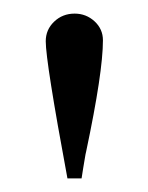

<svg xmlns="http://www.w3.org/2000/svg" viewBox="-20 -696 220 285"><path d="M101.1 -431.2H80.1Q47.9 -604.5 47.9 -634.8Q47.9 -651.9 60.3 -663.8Q72.8 -675.8 90.8 -675.8Q107.9 -675.8 120.4 -664.3Q132.8 -652.8 132.8 -636.2Q132.8 -588.9 107.9 -471.2Q106.9 -467.3 106 -461.4Q105 -455.6 103.5 -446.5Q102.1 -437.5 101.1 -431.2Z"/></svg>

Font: Accordance
Style: Regular
Weight: 400
Version: Version 1.1 (build May 11, 2018) Miklal Software Solutions, 